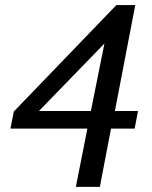

<svg xmlns="http://www.w3.org/2000/svg" viewBox="-20 -707 596 754"><path d="M132.8 -271H336.9L390.1 -536.1ZM508.8 -202.1H416L372.1 26.9H277.8L323.2 -202.1H21L34.2 -269L437 -687H511.2L431.2 -271H522Z"/></svg>

Font: Charis SIL Viet
Style: Italic
Weight: 400
Italic angle: -11°
Foundry: SIL International
Version: Version 5.000